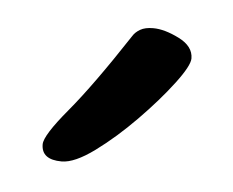

<svg xmlns="http://www.w3.org/2000/svg" viewBox="-29 -741 286 236"><g transform="rotate(5 114.0 -623.5)"><path d="M54 -537Q29 -537 29 -556Q29 -567 57 -600.5Q85 -634 127 -698Q130 -703 136 -706.5Q142 -710 152 -710Q166 -710 184 -701Q202 -692 202 -677Q202 -668 185 -645.5Q168 -623 143.5 -598Q119 -573 94.5 -555Q70 -537 54 -537Z"/></g></svg>

Font: Solitreo
Style: Regular
Weight: 400
Designer: Nathan Gross, Bryan Kirschen, Binghamton University
Foundry: Eli Heuer
Version: Version 1.100; ttfautohint (v1.8.4.7-5d5b)